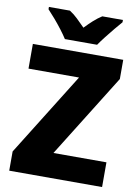

<svg xmlns="http://www.w3.org/2000/svg" viewBox="-100 -997 773 1063"><g transform="rotate(10 287.0 -465.5)"><path d="M550 0H28V-108L319 -575H35V-714H543V-606L252 -139H550ZM503 -931V-918Q487 -900 465.5 -874Q444 -848 422.5 -820.5Q401 -793 386 -771H205Q191 -793 170 -820.5Q149 -848 127 -873.5Q105 -899 87 -918V-931H205Q230 -915 250 -895.5Q270 -876 295 -851Q319 -876 340.5 -895.5Q362 -915 387 -931Z"/></g></svg>

Font: Noto Sans Disp ExtBd
Style: Regular
Weight: 800
Designer: Monotype Design Team
Foundry: Monotype Imaging Inc.
Version: Version 2.000;GOOG;noto-source:20170915:90ef993387c0; ttfaut